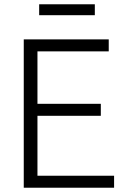

<svg xmlns="http://www.w3.org/2000/svg" viewBox="-20 -877 593 897"><path d="M91 0V-693H488V-637H155V-392H451V-336H155V-56H513V0ZM163 -806V-857H423V-806Z"/></svg>

Font: Ubuntu Sans Light
Style: Regular
Weight: 300
Designer: Dalton Maag Ltd
Foundry: Dalton Maag Ltd
Version: Version 1.006; ttfautohint (v1.8.4.7-5d5b)